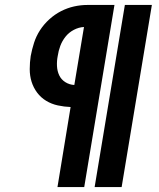

<svg xmlns="http://www.w3.org/2000/svg" viewBox="-20 -755 640 775"><path d="M362 0 484 -735H593L471 0ZM212 0 265 -323Q239 -324 213.5 -329.5Q188 -335 166.5 -348Q145 -361 130 -381Q115 -401 107.5 -425Q100 -449 100 -476Q100 -503 104 -529Q109 -556 117.5 -582.5Q126 -609 141.5 -633Q157 -657 179 -677Q201 -697 226.5 -710Q252 -723 279 -729Q306 -735 333 -735H442L320 0ZM280 -412 319 -646Q298 -645 278 -634.5Q258 -624 244.5 -607Q231 -590 223.5 -570Q216 -550 213 -529Q209 -509 210 -488.5Q211 -468 219 -451Q227 -434 243.5 -423.5Q260 -413 280 -412Z"/></svg>

Font: Iosevka Slab Heavy Extended
Style: Italic
Weight: 900
Width: 7
Italic angle: -9°
Monospace: yes
Designer: Belleve Invis
Foundry: Belleve Invis
Version: Version 11.1.0; ttfautohint (v1.8.3)